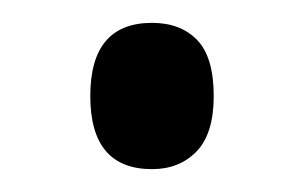

<svg xmlns="http://www.w3.org/2000/svg" viewBox="-20 -139 266 168"><path d="M59 -55Q59 -119 113 -119Q138 -119 152.5 -104Q167 -89 167 -55Q167 -22 152 -6.5Q137 9 113 9Q59 9 59 -55Z"/></svg>

Font: Noto Sans ExtraCondensed
Style: Regular
Weight: 400
Width: 2
Designer: Monotype Design Team
Foundry: Monotype Imaging Inc.
Version: Version 2.013; ttfautohint (v1.8.4.7-5d5b)